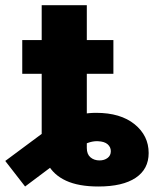

<svg xmlns="http://www.w3.org/2000/svg" viewBox="-74 -692 583 723"><path d="M296.4 10.3Q222.2 10.3 174.8 -11.5Q127.4 -33.2 105.2 -75.2Q83 -117.2 83 -177.7V-293.9H252.9V-134.8Q252.9 -111.3 266.6 -99.6Q280.3 -87.9 300.8 -87.9Q318.8 -87.9 331.1 -97.2Q343.3 -106.4 343.3 -122.6Q343.3 -138.2 331.3 -148.7Q319.3 -159.2 295.4 -160.2Q280.8 -161.1 264.6 -156.5Q248.5 -151.9 226.6 -139.2Q204.6 -126.5 170.9 -102.5L20.5 10.3L-54.2 -85.9L97.7 -198.7Q134.8 -226.6 183.6 -246.8Q232.4 -267.1 288.1 -267.1Q379.9 -267.1 432.9 -224.1Q485.8 -181.2 485.8 -115.7Q485.8 -55.2 437 -22.5Q388.2 10.3 296.4 10.3ZM83 -193.8V-672.4H252.9V-193.8ZM9.8 -414.1V-541H353V-414.1Z"/></svg>

Font: Inter 17pt ExtraBold
Style: Regular
Weight: 800
Version: Version 4.001;git-66647c0bb